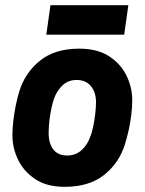

<svg xmlns="http://www.w3.org/2000/svg" viewBox="-20 -710 559 742"><path d="M230 12Q161 12 116.5 -17.5Q72 -47 50 -92.5Q28 -138 28 -187Q28 -214 31.5 -243.5Q35 -273 41 -303Q47 -333 55 -358Q77 -429 134.5 -475.5Q192 -522 286 -522Q356 -522 401 -493Q446 -464 468.5 -418.5Q491 -373 491 -323Q491 -297 487.5 -267Q484 -237 477.5 -208Q471 -179 463 -153Q441 -81 383 -34.5Q325 12 230 12ZM240 -109Q272 -109 295 -129.5Q318 -150 329 -182Q335 -196 340 -220Q345 -244 348 -269.5Q351 -295 351 -315Q351 -353 331.5 -377Q312 -401 276 -401Q244 -401 222 -380.5Q200 -360 189 -329Q184 -316 179 -293Q174 -270 171 -244.5Q168 -219 168 -196Q168 -156 186 -132.5Q204 -109 240 -109ZM159 -576 175 -690H476L460 -576Z"/></svg>

Font: Finlandica
Style: Italic
Weight: 400
Italic angle: -8°
Designer: Niklas Ekholm, Juho Hiilivirta, Jaakko Suomalainen
Foundry: Helsinki Type Studio
Version: Version 1.064